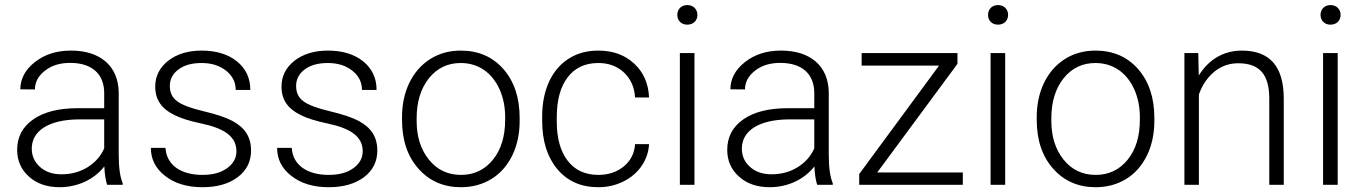

<svg xmlns="http://www.w3.org/2000/svg" viewBox="-20 -741 5467 770"><path d="M472.2 0V-5.9C461.4 -31.2 456.1 -69.3 456.1 -120.6V-370.6C455.1 -423.3 437.5 -464.4 403.8 -494.1C369.6 -523.4 323.2 -538.1 264.2 -538.1C207 -538.1 159.2 -522.9 120.1 -492.2C81.1 -461.4 61.5 -424.8 61.5 -382.8L120.1 -382.3C120.1 -411.6 133.3 -436.5 160.2 -457.5C187 -478.5 220.7 -488.8 261.2 -488.8C350.6 -488.8 397.9 -442.9 397.9 -367.2V-307.1H292C215.3 -307.1 155.8 -292 113.3 -262.2C70.3 -232.4 48.8 -191.4 48.8 -140.1C48.8 -96.7 64.5 -61 96.2 -32.7C127.4 -4.4 168.5 9.8 219.2 9.8C290 9.8 357.4 -20.5 398.4 -73.7C399.9 -41 403.8 -16.6 409.7 0ZM226.1 -42C190.9 -42 162.6 -51.8 140.6 -71.3C118.7 -90.8 107.4 -115.2 107.4 -145C107.4 -217.3 176.8 -260.7 293.5 -262.2H397.9V-146C383.8 -114.3 361.8 -89.4 331.1 -70.3C300.3 -51.3 265.1 -42 226.1 -42Z M928.2 -134.3C928.2 -106.9 915.5 -84.5 890.6 -66.4C865.7 -48.3 832.5 -39.6 792 -39.6C704.6 -39.6 647.9 -79.6 643.6 -147.9H585C585 -102.5 604 -64.9 642.6 -35.2C680.7 -5.4 730.5 9.8 792 9.8C850.1 9.8 897 -3.4 933.1 -30.3C968.8 -57.1 986.8 -92.8 986.8 -137.2C986.8 -191.9 962.4 -229 911.6 -256.3C885.7 -270 847.7 -282.7 796.4 -294.9C745.1 -307.1 709.5 -320.3 690.4 -335C670.9 -349.1 661.1 -369.6 661.1 -396C661.1 -423.3 672.9 -445.8 696.3 -462.9C719.2 -480 750 -488.3 788.6 -488.3C828.1 -488.3 860.8 -478 886.7 -457.5C912.6 -437 925.3 -411.1 925.3 -380.4H983.9C983.9 -427.2 966.3 -465.3 930.7 -494.6C895 -523.4 847.7 -538.1 788.6 -538.1C734.4 -538.1 689.5 -524.4 654.8 -497.6C620.1 -470.2 602.5 -435.5 602.5 -394C602.5 -341.3 627.4 -305.2 679.2 -279.8C705.1 -266.6 741.2 -255.4 788.1 -245.6C881.8 -225.6 928.2 -192.4 928.2 -134.3Z M1434.6 -134.3C1434.6 -106.9 1421.9 -84.5 1397 -66.4C1372.1 -48.3 1338.9 -39.6 1298.3 -39.6C1210.9 -39.6 1154.3 -79.6 1149.9 -147.9H1091.3C1091.3 -102.5 1110.4 -64.9 1148.9 -35.2C1187 -5.4 1236.8 9.8 1298.3 9.8C1356.4 9.8 1403.3 -3.4 1439.5 -30.3C1475.1 -57.1 1493.2 -92.8 1493.2 -137.2C1493.2 -191.9 1468.8 -229 1418 -256.3C1392.1 -270 1354 -282.7 1302.7 -294.9C1251.5 -307.1 1215.8 -320.3 1196.8 -335C1177.2 -349.1 1167.5 -369.6 1167.5 -396C1167.5 -423.3 1179.2 -445.8 1202.6 -462.9C1225.6 -480 1256.3 -488.3 1294.9 -488.3C1334.5 -488.3 1367.2 -478 1393.1 -457.5C1418.9 -437 1431.6 -411.1 1431.6 -380.4H1490.2C1490.2 -427.2 1472.7 -465.3 1437 -494.6C1401.4 -523.4 1354 -538.1 1294.9 -538.1C1240.7 -538.1 1195.8 -524.4 1161.1 -497.6C1126.5 -470.2 1108.9 -435.5 1108.9 -394C1108.9 -341.3 1133.8 -305.2 1185.5 -279.8C1211.4 -266.6 1247.6 -255.4 1294.4 -245.6C1388.2 -225.6 1434.6 -192.4 1434.6 -134.3Z M1592.3 -260.3C1592.3 -178.7 1614.3 -113.8 1658.2 -64.5C1701.7 -15.1 1758.8 9.8 1828.6 9.8C1874.5 9.8 1915.5 -1.5 1951.2 -23.4C1986.8 -45.4 2014.6 -77.1 2034.7 -118.2C2054.2 -158.7 2064 -204.6 2064 -255.9V-268.1C2064 -349.6 2042 -415 1998.5 -464.4C1955.1 -513.7 1897.9 -538.1 1827.6 -538.1C1782.2 -538.1 1741.2 -526.9 1705.6 -504.4C1633.3 -459 1592.3 -373.5 1592.3 -272ZM1650.9 -266.6C1650.9 -332.5 1667.5 -386.2 1700.2 -427.2C1732.9 -467.8 1775.4 -488.3 1827.6 -488.3C1862.3 -488.3 1893.6 -479 1920.4 -460.9C1974.6 -423.8 2005.9 -352.5 2005.9 -272V-260.7C2005.9 -194.3 1989.7 -141.1 1957 -100.6C1924.3 -60.1 1881.3 -39.6 1828.6 -39.6C1775.4 -39.6 1732.9 -60.1 1700.2 -100.6C1667.5 -141.1 1650.9 -192.9 1650.9 -255.9Z M2379.9 -39.6C2326.7 -39.6 2285.6 -58.6 2256.8 -96.2C2227.5 -133.8 2212.9 -186.5 2212.9 -253.9V-271C2212.9 -339.8 2227.5 -393.1 2256.8 -431.2C2285.6 -469.2 2326.7 -488.3 2379.4 -488.3C2420.9 -488.3 2455.1 -475.6 2482.4 -450.2C2509.3 -424.8 2524.4 -391.6 2526.9 -350.1H2583C2580.6 -406.2 2560.5 -451.7 2522.9 -486.3C2485.4 -521 2437.5 -538.1 2379.4 -538.1C2334 -538.1 2293.9 -527.3 2260.3 -505.4C2191.9 -461.9 2154.3 -378.4 2154.3 -274.4V-256.8C2154.3 -175.3 2174.8 -110.8 2215.3 -62.5C2255.9 -14.2 2310.5 9.8 2379.9 9.8C2415 9.8 2448.2 2.4 2479 -12.7C2540.5 -42.5 2579.6 -98.6 2583 -163.1H2526.9C2524.4 -126.5 2509.8 -97.2 2482.4 -74.2C2454.6 -51.3 2420.4 -39.6 2379.9 -39.6Z M2765.1 -528.3H2706.5V0H2765.1ZM2696.3 -681.2C2696.3 -659.2 2711.4 -642.1 2736.3 -642.1C2761.2 -642.1 2776.9 -659.2 2776.9 -681.2C2776.9 -703.1 2761.2 -720.7 2736.3 -720.7C2711.4 -720.7 2696.3 -703.1 2696.3 -681.2Z M3319.8 0V-5.9C3309.1 -31.2 3303.7 -69.3 3303.7 -120.6V-370.6C3302.7 -423.3 3285.2 -464.4 3251.5 -494.1C3217.3 -523.4 3170.9 -538.1 3111.8 -538.1C3054.7 -538.1 3006.8 -522.9 2967.8 -492.2C2928.7 -461.4 2909.2 -424.8 2909.2 -382.8L2967.8 -382.3C2967.8 -411.6 2981 -436.5 3007.8 -457.5C3034.7 -478.5 3068.4 -488.8 3108.9 -488.8C3198.2 -488.8 3245.6 -442.9 3245.6 -367.2V-307.1H3139.6C3063 -307.1 3003.4 -292 2960.9 -262.2C2918 -232.4 2896.5 -191.4 2896.5 -140.1C2896.5 -96.7 2912.1 -61 2943.8 -32.7C2975.1 -4.4 3016.1 9.8 3066.9 9.8C3137.7 9.8 3205.1 -20.5 3246.1 -73.7C3247.6 -41 3251.5 -16.6 3257.3 0ZM3073.7 -42C3038.6 -42 3010.3 -51.8 2988.3 -71.3C2966.3 -90.8 2955.1 -115.2 2955.1 -145C2955.1 -217.3 3024.4 -260.7 3141.1 -262.2H3245.6V-146C3231.4 -114.3 3209.5 -89.4 3178.7 -70.3C3147.9 -51.3 3112.8 -42 3073.7 -42Z M3819.8 -484.9V-528.3H3435.5V-478H3746.1L3425.8 -43V0H3841.3V-49.3H3498Z M4011.2 -528.3H3952.6V0H4011.2ZM3942.4 -681.2C3942.4 -659.2 3957.5 -642.1 3982.4 -642.1C4007.3 -642.1 4022.9 -659.2 4022.9 -681.2C4022.9 -703.1 4007.3 -720.7 3982.4 -720.7C3957.5 -720.7 3942.4 -703.1 3942.4 -681.2Z M4137.7 -260.3C4137.7 -178.7 4159.7 -113.8 4203.6 -64.5C4247.1 -15.1 4304.2 9.8 4374 9.8C4419.9 9.8 4460.9 -1.5 4496.6 -23.4C4532.2 -45.4 4560.1 -77.1 4580.1 -118.2C4599.6 -158.7 4609.4 -204.6 4609.4 -255.9V-268.1C4609.4 -349.6 4587.4 -415 4543.9 -464.4C4500.5 -513.7 4443.4 -538.1 4373 -538.1C4327.6 -538.1 4286.6 -526.9 4251 -504.4C4178.7 -459 4137.7 -373.5 4137.7 -272ZM4196.3 -266.6C4196.3 -332.5 4212.9 -386.2 4245.6 -427.2C4278.3 -467.8 4320.8 -488.3 4373 -488.3C4407.7 -488.3 4439 -479 4465.8 -460.9C4520 -423.8 4551.3 -352.5 4551.3 -272V-260.7C4551.3 -194.3 4535.2 -141.1 4502.4 -100.6C4469.7 -60.1 4426.8 -39.6 4374 -39.6C4320.8 -39.6 4278.3 -60.1 4245.6 -100.6C4212.9 -141.1 4196.3 -192.9 4196.3 -255.9Z M4730 -528.3V0H4788.1V-361.8C4801.3 -400.4 4822.3 -430.7 4850.1 -453.6C4877.9 -476.1 4909.7 -487.3 4945.8 -487.3C5032.2 -487.3 5069.8 -441.4 5070.3 -347.2V0H5128.4V-346.7C5127.9 -474.1 5073.2 -538.1 4960 -538.1C4888.2 -538.1 4827.1 -502.9 4787.6 -438L4785.6 -528.3Z M5344.7 -528.3H5286.1V0H5344.7ZM5275.9 -681.2C5275.9 -659.2 5291 -642.1 5315.9 -642.1C5340.8 -642.1 5356.4 -659.2 5356.4 -681.2C5356.4 -703.1 5340.8 -720.7 5315.9 -720.7C5291 -720.7 5275.9 -703.1 5275.9 -681.2Z"/></svg>

Font: Shabnam Thin
Style: Regular
Weight: 100
Foundry: DejaVu fonts team - Redesigned by Saber Rastikerdar - Based on Vazir font
Version: Version 5.0.1